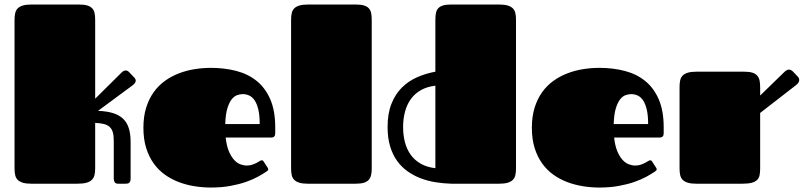

<svg xmlns="http://www.w3.org/2000/svg" viewBox="-20 -820 3587 857"><path d="M44.9 -731.9Q44.9 -748.5 47.9 -761.5Q50.8 -774.4 59.1 -782.7Q67.4 -791 82 -795.4Q96.7 -799.8 120.1 -799.8H334Q356.4 -799.8 370.1 -795.4Q383.8 -791 391.6 -782.7Q399.4 -774.4 402.1 -761.5Q404.8 -748.5 404.8 -731.9V-379.4L522 -495.6Q527.3 -501 532.2 -503.2Q537.1 -505.4 541 -505.4Q549.8 -505.4 556.2 -498L580.6 -472.7Q585.9 -466.3 585.9 -460.4Q585.9 -455.1 582.3 -449.7Q578.6 -444.3 570.3 -438L417.5 -325.2Q458 -323.7 485.8 -314.7Q513.7 -305.7 530.8 -288.6Q547.9 -271.5 555.4 -246.1Q563 -220.7 563 -187V-22.9Q563 -14.6 560.8 -10Q558.6 -5.4 555.4 -3.2Q552.2 -1 547.9 -0.5Q543.5 0 539.1 0H507.8Q495.1 0 491.5 -7.3Q487.8 -14.6 487.8 -22.9V-191.9Q487.8 -214.4 483.6 -229.2Q479.5 -244.1 469.7 -253.2Q460 -262.2 444.1 -266.4Q428.2 -270.5 404.8 -271.5V-66.9Q404.8 -50.3 401.6 -37.8Q398.4 -25.4 389.6 -16.8Q380.9 -8.3 365.2 -4.2Q349.6 0 325.2 0H120.1Q96.7 0 82 -4.4Q67.4 -8.8 59.1 -17.1Q50.8 -25.4 47.9 -38.1Q44.9 -50.8 44.9 -67.9Z M1081.5 -81.1Q1094.7 -81.1 1105.5 -84.7Q1116.2 -88.4 1124.8 -92.8Q1133.3 -97.2 1138.9 -100.8Q1144.5 -104.5 1147.5 -104.5Q1151.9 -104.5 1153.6 -103Q1155.3 -101.6 1157.7 -97.7L1174.8 -71.3Q1177.2 -67.4 1177.2 -64.5Q1177.2 -61 1175.3 -59.1Q1173.3 -57.1 1171.4 -55.7Q1155.3 -44.4 1131.8 -31.5Q1108.4 -18.6 1077.4 -7.8Q1046.4 2.9 1007.3 10Q968.3 17.1 921.4 17.1Q884.8 17.1 848.1 11.2Q811.5 5.4 778.1 -7.3Q744.6 -20 715.8 -40.5Q687 -61 665.8 -90.8Q644.5 -120.6 632.3 -159.9Q620.1 -199.2 620.1 -250Q620.1 -299.8 632.3 -339.1Q644.5 -378.4 665.8 -408.2Q687 -438 715.8 -458.7Q744.6 -479.5 778.1 -492.4Q811.5 -505.4 848.1 -511.2Q884.8 -517.1 921.4 -517.1Q982.4 -517.1 1034.9 -503.4Q1087.4 -489.7 1126 -458.5Q1164.6 -427.2 1186.5 -376.5Q1208.5 -325.7 1208.5 -252V-224.6Q1208.5 -215.8 1204.1 -210.9Q1199.7 -206.1 1189.5 -206.1H987.3Q991.2 -169.9 1001.2 -145.8Q1011.2 -121.6 1024.2 -107.2Q1037.1 -92.8 1052.2 -86.9Q1067.4 -81.1 1081.5 -81.1ZM1139.2 -266.1Q1139.2 -305.2 1133.1 -330.8Q1127 -356.4 1116.7 -371.8Q1106.4 -387.2 1092.5 -393.6Q1078.6 -399.9 1063.5 -399.9Q1052.2 -399.9 1039.1 -395.5Q1025.9 -391.1 1014.4 -377Q1002.9 -362.8 994.9 -336.4Q986.8 -310.1 985.4 -266.1Z M1279.3 -731.9Q1279.3 -748.5 1282.2 -761.5Q1285.2 -774.4 1293.5 -782.7Q1301.8 -791 1316.4 -795.4Q1331.1 -799.8 1354.5 -799.8H1568.4Q1590.8 -799.8 1604.5 -795.7Q1618.2 -791.5 1626 -783.2Q1633.8 -774.9 1636.5 -762.2Q1639.2 -749.5 1639.2 -732.4V-66.9Q1639.2 -50.3 1636.2 -37.8Q1633.3 -25.4 1625.5 -16.8Q1617.7 -8.3 1603.8 -4.2Q1589.8 0 1567.4 0H1354.5Q1331.1 0 1316.4 -4.4Q1301.8 -8.8 1293.5 -17.1Q1285.2 -25.4 1282.2 -38.1Q1279.3 -50.8 1279.3 -67.9Z M2283.2 -67.9Q2283.2 -50.8 2280.3 -38.1Q2277.3 -25.4 2269 -17.1Q2260.7 -8.8 2246.1 -4.4Q2231.4 0 2208 0H1994.6Q1959 -1 1924.1 -6.6Q1889.2 -12.2 1857.7 -24.2Q1826.2 -36.1 1799.1 -55.4Q1772 -74.7 1752.2 -102.3Q1732.4 -129.9 1721.2 -167.2Q1710 -204.6 1710 -252.9Q1710 -313 1727.1 -356.2Q1744.1 -399.4 1773.4 -428.7Q1802.7 -458 1841.6 -475.1Q1880.4 -492.2 1923.3 -500V-731.4Q1923.3 -748.5 1925.8 -761.5Q1928.2 -774.4 1936 -783Q1943.8 -791.5 1957.5 -795.7Q1971.2 -799.8 1994.1 -799.8H2208Q2231.4 -799.8 2246.1 -795.4Q2260.7 -791 2269 -782.7Q2277.3 -774.4 2280.3 -761.5Q2283.2 -748.5 2283.2 -731.9ZM1779.3 -252.4Q1779.3 -216.3 1787.6 -184.8Q1795.9 -153.3 1813.2 -129.2Q1830.6 -105 1857.9 -89.4Q1885.3 -73.7 1923.3 -69.3V-437.5Q1885.3 -433.1 1857.9 -417.2Q1830.6 -401.4 1813.2 -377Q1795.9 -352.5 1787.6 -320.8Q1779.3 -289.1 1779.3 -252.4Z M2815.4 -81.1Q2828.6 -81.1 2839.4 -84.7Q2850.1 -88.4 2858.6 -92.8Q2867.2 -97.2 2872.8 -100.8Q2878.4 -104.5 2881.3 -104.5Q2885.7 -104.5 2887.5 -103Q2889.2 -101.6 2891.6 -97.7L2908.7 -71.3Q2911.1 -67.4 2911.1 -64.5Q2911.1 -61 2909.2 -59.1Q2907.2 -57.1 2905.3 -55.7Q2889.2 -44.4 2865.7 -31.5Q2842.3 -18.6 2811.3 -7.8Q2780.3 2.9 2741.2 10Q2702.1 17.1 2655.3 17.1Q2618.7 17.1 2582 11.2Q2545.4 5.4 2512 -7.3Q2478.5 -20 2449.7 -40.5Q2420.9 -61 2399.7 -90.8Q2378.4 -120.6 2366.2 -159.9Q2354 -199.2 2354 -250Q2354 -299.8 2366.2 -339.1Q2378.4 -378.4 2399.7 -408.2Q2420.9 -438 2449.7 -458.7Q2478.5 -479.5 2512 -492.4Q2545.4 -505.4 2582 -511.2Q2618.7 -517.1 2655.3 -517.1Q2716.3 -517.1 2768.8 -503.4Q2821.3 -489.7 2859.9 -458.5Q2898.4 -427.2 2920.4 -376.5Q2942.4 -325.7 2942.4 -252V-224.6Q2942.4 -215.8 2938 -210.9Q2933.6 -206.1 2923.3 -206.1H2721.2Q2725.1 -169.9 2735.1 -145.8Q2745.1 -121.6 2758.1 -107.2Q2771 -92.8 2786.1 -86.9Q2801.3 -81.1 2815.4 -81.1ZM2873 -266.1Q2873 -305.2 2866.9 -330.8Q2860.8 -356.4 2850.6 -371.8Q2840.3 -387.2 2826.4 -393.6Q2812.5 -399.9 2797.4 -399.9Q2786.1 -399.9 2772.9 -395.5Q2759.8 -391.1 2748.3 -377Q2736.8 -362.8 2728.8 -336.4Q2720.7 -310.1 2719.2 -266.1Z M3013.2 -432.1Q3013.2 -448.7 3016.1 -461.7Q3019 -474.6 3027.3 -482.9Q3035.6 -491.2 3050.3 -495.6Q3064.9 -500 3088.4 -500H3302.2Q3324.7 -500 3338.4 -495.6Q3352.1 -491.2 3359.9 -482.4Q3367.7 -473.6 3370.4 -460.4Q3373 -447.3 3373 -429.7V-393.6L3481.4 -499Q3492.2 -509.3 3501.5 -509.3Q3506.8 -509.3 3511 -507.1Q3515.1 -504.9 3518.1 -502L3540 -479Q3547.4 -471.7 3547.4 -462.9Q3547.4 -457.5 3544.2 -451.9Q3541 -446.3 3534.2 -440.9L3373 -315.9V-68.8Q3373 -51.8 3370.6 -38.8Q3368.2 -25.9 3359.9 -17.3Q3351.6 -8.8 3335.9 -4.4Q3320.3 0 3293.5 0H3088.4Q3064.9 0 3050.3 -4.4Q3035.6 -8.8 3027.3 -17.1Q3019 -25.4 3016.1 -38.1Q3013.2 -50.8 3013.2 -67.9Z"/></svg>

Font: Fascinate
Style: Regular
Weight: 900
Designer: Astigmatic (AOETI)
Foundry: Astigmatic (AOETI)
Version: Version 1.000